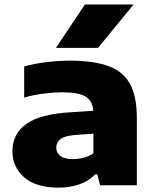

<svg xmlns="http://www.w3.org/2000/svg" viewBox="-20 -828 692 858"><path d="M243 10.5Q139.5 10.5 87.5 -36Q35.5 -82.5 35.5 -152Q35.5 -230 98 -274.5Q160.5 -319 298.5 -326.5L397 -333Q393 -379 361.2 -397.2Q329.5 -415.5 257 -415.5Q222 -415.5 175.5 -409.8Q129 -404 88 -392V-531Q136.5 -544.5 191.2 -550.8Q246 -557 292 -557Q397 -557 463.2 -533.2Q529.5 -509.5 560.5 -453.8Q591.5 -398 591.5 -301V0H427.5L414.5 -49H405.5Q376 -18.5 333.8 -4Q291.5 10.5 243 10.5ZM231.5 -168.5Q231.5 -145 249.8 -131Q268 -117 306 -117Q329 -117 353.2 -123Q377.5 -129 397.5 -143V-230.5L317.5 -225Q269.5 -221 250.5 -206.8Q231.5 -192.5 231.5 -168.5ZM230 -614 359.5 -808H577L418 -614Z"/></svg>

Font: Encode Sans Expanded ExtraBold
Style: Regular
Weight: 800
Width: 7
Designer: Multiple Designers
Foundry: Impallari Type
Version: Version 3.000; ttfautohint (v1.8.3) -l 8 -r 50 -G 200 -x 14 